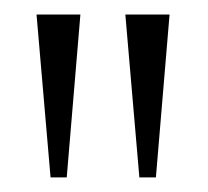

<svg xmlns="http://www.w3.org/2000/svg" viewBox="-20 -735 289 267"><path d="M173.8 -488.3 154.3 -714.8H215.8L196.8 -488.3ZM50.3 -488.3 30.8 -714.8H91.8L72.8 -488.3Z"/></svg>

Font: Pontano Sans Light
Style: Regular
Weight: 300
Designer: Vernon Adams
Foundry: Vernon Adams
Version: Version 2.001